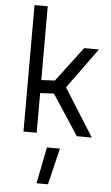

<svg xmlns="http://www.w3.org/2000/svg" viewBox="-64 -759 626 1086"><g transform="rotate(5 248.5 -216.5)"><path d="M162 0V-225L240 -229L390 0H475L305 -270L472 -500H388L239 -303L162 -299V-718H87V0ZM186 285H251L301 78H227Z"/></g></svg>

Font: TitilliumText22L
Style: 400 wt
Weight: 400
Designer: Campivisivi
Foundry: Campivisivi
Version: 1.000